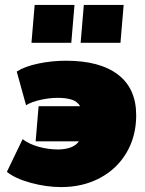

<svg xmlns="http://www.w3.org/2000/svg" viewBox="-20 -753 589 781"><path d="M534 -284Q534 -199 495 -132.5Q456 -66 386.5 -29Q317 8 229 8Q168 8 104.5 -9.5Q41 -27 8 -54L72 -187Q96 -168 135.5 -156.5Q175 -145 217 -145Q278 -146 301 -178H125L137 -321H306Q295 -340 272 -347.5Q249 -355 215 -355Q182 -355 145.5 -347Q109 -339 86 -325L48 -462Q81 -483 136 -494.5Q191 -506 249 -506Q386 -506 460 -449.5Q534 -393 534 -284ZM283 -733 270 -579H108L121 -733ZM483 -733 470 -579H308L321 -733Z"/></svg>

Font: Nunito Sans Heavy Heavy
Style: Italic
Weight: 400
Italic angle: -4.541°
Designer: Vernon Adams
Foundry: Vernon Adams
Version: Version 2.002